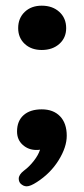

<svg xmlns="http://www.w3.org/2000/svg" viewBox="-20 -509 295 676"><path d="M44 -410Q44 -445 67 -467Q90 -489 127 -489Q165 -489 189 -467Q213 -445 213 -410Q213 -376 189 -354.5Q165 -333 127 -333Q90 -333 67 -354.5Q44 -376 44 -410ZM46 120Q46 106 64 92Q83 78 99 57.5Q115 37 121 18Q117 19 108 19Q80 19 60 1Q40 -17 40 -46Q40 -83 63 -103.5Q86 -124 127 -124Q168 -124 191.5 -99.5Q215 -75 215 -31Q215 9 186.5 55Q158 101 110 132Q87 147 74 147Q62 147 52 137Q46 130 46 120Z"/></svg>

Font: Kodchasan
Style: Bold
Weight: 700
Designer: Katatrad Aksorn Co.,Ltd.
Foundry: Cadson Demak Co.,Ltd.
Version: Version 1.000; ttfautohint (v1.6)